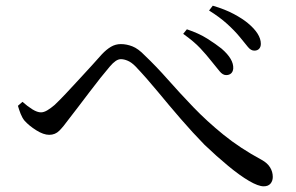

<svg xmlns="http://www.w3.org/2000/svg" viewBox="-20 -722 1040 675"><path d="M874 -544Q862 -544 851.5 -557Q841 -570 823 -592Q805 -614 778.5 -638Q752 -662 715 -685L728 -702Q772 -689 802.5 -672.5Q833 -656 851 -641Q897 -603 897 -568Q897 -557 891 -550.5Q885 -544 874 -544ZM775 -458Q763 -458 752 -471.5Q741 -485 724 -506Q706 -529 684 -552.5Q662 -576 624 -603L637 -619Q679 -605 709 -586Q739 -567 759 -551Q802 -514 800 -481Q799 -470 792.5 -464Q786 -458 775 -458ZM907 -67Q888 -67 855.5 -86Q823 -105 782.5 -138.5Q742 -172 699 -213Q657 -256 615.5 -304Q574 -352 534.5 -400Q495 -448 456 -489Q442 -503 429 -508.5Q416 -514 405 -514Q396 -514 386.5 -507.5Q377 -501 366 -488Q353 -473 333.5 -448.5Q314 -424 294 -397.5Q274 -371 254.5 -345.5Q235 -320 221 -302Q203 -277 188.5 -262.5Q174 -248 153 -248Q133 -248 107.5 -264Q82 -280 66 -298Q58 -308 52.5 -322Q47 -336 43 -350L59 -364Q77 -348 94 -337.5Q111 -327 124 -327Q134 -327 146 -334Q158 -341 172 -353Q190 -370 212 -393.5Q234 -417 258 -443Q282 -469 303 -492Q324 -515 338 -531Q354 -548 370 -557.5Q386 -567 405 -567Q425 -567 445.5 -559Q466 -551 489 -527Q529 -489 570.5 -442Q612 -395 659.5 -345.5Q707 -296 765.5 -248.5Q824 -201 900 -160Q920 -149 929.5 -133.5Q939 -118 939 -100Q939 -86 931 -76.5Q923 -67 907 -67Z"/></svg>

Font: Noto Serif SC ExtraLight
Style: Regular
Weight: 400
Version: Version 2.002-H1;hotconv 1.1.0;makeotfexe 2.6.0